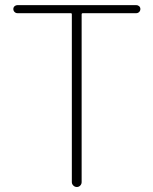

<svg xmlns="http://www.w3.org/2000/svg" viewBox="-20 -746 612 766"><path d="M266.6 -19.5V-688.5Q266.6 -693.4 262.7 -693.4H49.8Q43 -693.4 38.1 -698.2Q33.2 -703.1 33.2 -710Q33.2 -716.8 38.1 -721.2Q43 -725.6 49.8 -725.6H523.4Q530.3 -725.6 535.2 -721.2Q540 -716.8 540 -710Q540 -703.1 535.2 -698.2Q530.3 -693.4 523.4 -693.4H310.5Q305.7 -693.4 305.7 -688.5V-19.5Q305.7 -11.7 300.3 -5.9Q294.9 0 286.6 0Q278.3 0 272.5 -5.9Q266.6 -11.7 266.6 -19.5Z"/></svg>

Font: Gen Jyuu Gothic ExtraLight
Style: Regular
Weight: 100
Designer: [Source Han Sans]
Ryoko NISHIZUKA  (kana & ideographs); Paul D. Hunt (Latin, Greek & Cyrillic); Wenlong ZHANG  (bopomofo
Version: Version 1.002.20150607